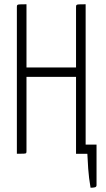

<svg xmlns="http://www.w3.org/2000/svg" viewBox="-20 -720 495 899"><path d="M404 159Q396 113 393 70Q390 27 389 0H336V-360H104V-12Q104 -6 102.5 -3.5Q101 -1 91.5 -0.5Q82 0 59 0V-688Q59 -694 61 -696.5Q63 -699 72.5 -699.5Q82 -700 104 -700V-404H336V-688Q336 -694 338 -696.5Q340 -699 349.5 -699.5Q359 -700 381 -700V-43H432V147Q432 155 424.5 157Q417 159 404 159Z"/></svg>

Font: Yanone Kaffeesatz Light
Style: Regular
Weight: 300
Designer: Yanone (Cyrillic: Daniel Pouzeot, Huerta Tipografica, and Cyreal)
Foundry: Yanone
Version: Version 2.003